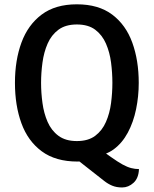

<svg xmlns="http://www.w3.org/2000/svg" viewBox="-20 -716 694 867"><path d="M165.5 -342Q165.5 -297 171.8 -250.8Q178 -204.5 195 -165.5Q212 -126.5 244 -102.8Q276 -79 327 -79Q378.5 -79 410 -102.8Q441.5 -126.5 458.5 -165.5Q475.5 -204.5 481.5 -250.8Q487.5 -297 487.5 -342Q487.5 -387 481.5 -433.5Q475.5 -480 458.5 -519Q441.5 -558 410 -581.8Q378.5 -605.5 327 -605.5Q276 -605.5 244 -581.8Q212 -558 195 -519Q178 -480 171.8 -433.5Q165.5 -387 165.5 -342ZM47.5 -342Q47.5 -444 77 -524Q106.5 -604 168.2 -650.2Q230 -696.5 327 -696.5Q425 -696.5 486.8 -650Q548.5 -603.5 577.5 -523.2Q606.5 -443 606.5 -341.5Q606.5 -281 594.5 -222.8Q582.5 -164.5 557.2 -117.2Q532 -70 493.2 -41.5Q454.5 -13 401 -12Q386 -2 370.2 5.8Q354.5 13.5 330 13.5Q231 13.5 168.5 -32.8Q106 -79 76.8 -159.2Q47.5 -239.5 47.5 -342ZM292.5 -23 406.5 -60 481 -7Q512 15 533.5 26.8Q555 38.5 572.5 43Q590 47.5 607.5 47.5Q606 88.5 583 109.5Q560 130.5 531.5 130.5Q506 130.5 486.8 122.5Q467.5 114.5 450.5 101Z"/></svg>

Font: Signika Negative Light Medium
Style: Regular
Weight: 500
Version: Version 2.001